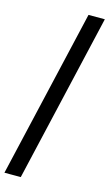

<svg xmlns="http://www.w3.org/2000/svg" viewBox="-155 -839 601 1056"><g transform="rotate(15 145.5 -311.0)"><path d="M303 -790 81 168H-12L210 -790Z"/></g></svg>

Font: Prodigy Sans Medium
Style: Italic
Weight: 500
Italic angle: -13°
Designer: Wei Huang
Foundry: Wei Huang
Version: Version 1.003; ttfautohint (v1.8.3)